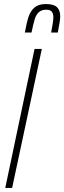

<svg xmlns="http://www.w3.org/2000/svg" viewBox="-20 -930 318 950"><path d="M6 0 151 -688H187L40 0ZM278 -849Q278 -829 266 -769H233Q244 -824 244 -844Q244 -863 236 -872.5Q228 -882 209 -882Q186 -882 172.5 -870Q159 -858 152 -835.5Q145 -813 136 -769H103Q112 -819 121.5 -847.5Q131 -876 151 -893Q171 -910 207 -910Q246 -910 262 -894.5Q278 -879 278 -849Z"/></svg>

Font: Saira Ultra Condensed Thin
Style: Italic
Weight: 100
Width: 1
Italic angle: -12°
Designer: Hector Gatti with collaboration of the Omnibus-Type team
Foundry: Omnibus-Type
Version: Version 1.001; ttfautohint (v1.8)